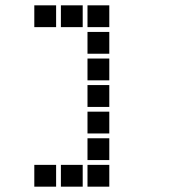

<svg xmlns="http://www.w3.org/2000/svg" viewBox="-20 -711 640 722"><path d="M110 -691Q109 -691 109 -691Q109 -691 109 -690V-610Q109 -609 109 -609Q109 -609 110 -609H190Q191 -609 191 -609Q191 -609 191 -610V-690Q191 -691 191 -691Q191 -691 190 -691ZM210 -691Q209 -691 209 -691Q209 -691 209 -690V-610Q209 -609 209 -609Q209 -609 210 -609H290Q291 -609 291 -609Q291 -609 291 -610V-690Q291 -691 291 -691Q291 -691 290 -691ZM310 -691Q309 -691 309 -691Q309 -691 309 -690V-610Q309 -609 309 -609Q309 -609 310 -609H390Q391 -609 391 -609Q391 -609 391 -610V-690Q391 -691 391 -691Q391 -691 390 -691ZM310 -591Q309 -591 309 -591Q309 -591 309 -590V-510Q309 -509 309 -509Q309 -509 310 -509H390Q391 -509 391 -509Q391 -509 391 -510V-590Q391 -591 391 -591Q391 -591 390 -591ZM310 -491Q309 -491 309 -491Q309 -491 309 -490V-410Q309 -409 309 -409Q309 -409 310 -409H390Q391 -409 391 -409Q391 -409 391 -410V-490Q391 -491 391 -491Q391 -491 390 -491ZM310 -391Q309 -391 309 -391Q309 -391 309 -390V-310Q309 -309 309 -309Q309 -309 310 -309H390Q391 -309 391 -309Q391 -309 391 -310V-390Q391 -391 391 -391Q391 -391 390 -391ZM310 -291Q309 -291 309 -291Q309 -291 309 -290V-210Q309 -209 309 -209Q309 -209 310 -209H390Q391 -209 391 -209Q391 -209 391 -210V-290Q391 -291 391 -291Q391 -291 390 -291ZM310 -191Q309 -191 309 -191Q309 -191 309 -190V-110Q309 -109 309 -109Q309 -109 310 -109H390Q391 -109 391 -109Q391 -109 391 -110V-190Q391 -191 391 -191Q391 -191 390 -191ZM110 -91Q109 -91 109 -91Q109 -91 109 -90V-10Q109 -9 109 -9Q109 -9 110 -9H190Q191 -9 191 -9Q191 -9 191 -10V-90Q191 -91 191 -91Q191 -91 190 -91ZM210 -91Q209 -91 209 -91Q209 -91 209 -90V-10Q209 -9 209 -9Q209 -9 210 -9H290Q291 -9 291 -9Q291 -9 291 -10V-90Q291 -91 291 -91Q291 -91 290 -91ZM310 -91Q309 -91 309 -91Q309 -91 309 -90V-10Q309 -9 309 -9Q309 -9 310 -9H390Q391 -9 391 -9Q391 -9 391 -10V-90Q391 -91 391 -91Q391 -91 390 -91Z"/></svg>

Font: Doto Black ExtraBold
Style: Regular
Weight: 800
Monospace: yes
Version: Version 1.000